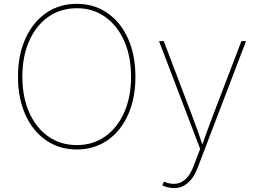

<svg xmlns="http://www.w3.org/2000/svg" viewBox="-20 -757 1331 985"><path d="M374 9.8Q284.2 9.8 216.1 -37.4Q147.9 -84.5 110.1 -168.7Q72.3 -252.9 72.3 -363.3Q72.3 -474.6 110.4 -558.8Q148.4 -643.1 216.3 -690.2Q284.2 -737.3 374 -737.3Q463.4 -737.3 531.2 -690.2Q599.1 -643.1 637 -558.8Q674.8 -474.6 674.8 -363.3Q674.8 -252.4 637 -168.2Q599.1 -84 531.2 -37.1Q463.4 9.8 374 9.8ZM374 -12.7Q456.5 -12.7 519.3 -56.9Q582 -101.1 617.2 -180.2Q652.3 -259.3 652.3 -363.3Q652.3 -467.8 617.2 -546.9Q582 -626 519.3 -670.4Q456.5 -714.8 374 -714.8Q291.5 -714.8 228.5 -670.9Q165.5 -627 130.1 -547.9Q94.7 -468.8 94.7 -363.3Q94.7 -259.8 129.6 -180.7Q164.6 -101.6 227.5 -57.1Q290.5 -12.7 374 -12.7ZM812.5 194.3 821.3 174.8 826.2 176.8Q859.9 189.9 887.7 184.8Q915.5 179.7 937 157Q958.5 134.3 973.1 95.2L1006.8 6.8L795.9 -545.9H820.3L965.3 -164.1Q980.5 -125 994.1 -85.9Q1007.8 -46.9 1021 -7.8H1015.1Q1029.3 -46.9 1043.2 -85.9Q1057.1 -125 1072.3 -164.1L1218.3 -545.9H1242.2L994.1 103.5Q981 137.7 962.9 160.9Q944.8 184.1 922.4 196Q899.9 208 873 208Q859.4 208 843.8 204.6Q828.1 201.2 812.5 194.3Z"/></svg>

Font: Inter Thin
Style: Regular
Weight: 250
Designer: Rasmus Andersson
Foundry: rsms
Version: Version 4.001;git-66647c0bb